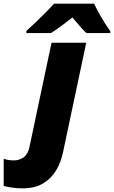

<svg xmlns="http://www.w3.org/2000/svg" viewBox="-149 -786 621 1046"><path d="M-27.8 240.2Q-54.2 240.2 -83 236.1Q-111.8 231.9 -128.9 227.1V79.1Q-110.8 85 -98.6 86.4Q-86.4 87.9 -74.2 87.9Q-43.9 87.9 -20.5 71.3Q2.9 54.7 11.2 16.1L131.8 -553.2H320.8L193.8 45.9Q183.6 95.7 158 140.1Q132.3 184.6 87.2 212.4Q42 240.2 -27.8 240.2ZM-5.4 -606V-617.2Q18.1 -638.2 45.7 -664.8Q73.2 -691.4 99.9 -718Q126.5 -744.6 146 -766.1H363.8Q374 -744.1 388.9 -716.8Q403.8 -689.5 420.4 -663.1Q437 -636.7 451.7 -617.2V-606H321.8Q311 -615.7 296.6 -631.6Q282.2 -647.5 268.6 -663.8Q254.9 -680.2 245.6 -690.9Q218.3 -669.4 189 -647.5Q159.7 -625.5 128.9 -606Z"/></svg>

Font: Open Sans ExtraBold
Style: Italic
Weight: 800
Italic angle: -12°
Designer: Monotype Design Team
Foundry: Monotype Imaging Inc.
Version: Version 3.000; ttfautohint (v1.8.4)